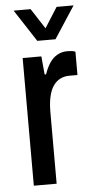

<svg xmlns="http://www.w3.org/2000/svg" viewBox="-53 -756 386 788"><g transform="rotate(-5 140.5 -361.5)"><path d="M54 0V-526H131L138 -451H144Q153 -478 166 -497.5Q179 -517 197.5 -527.5Q216 -538 239 -538Q249 -538 257 -537Q265 -536 272 -533V-437H239Q218 -437 201 -428.5Q184 -420 172 -402.5Q160 -385 154 -358Q148 -331 148 -295V0ZM34 -723H104L179 -607L137 -606L211 -723H281L195 -591H120Z"/></g></svg>

Font: Archivo Condensed Medium
Style: Regular
Weight: 500
Width: 3
Designer: Hector Gatti
Foundry: Omnibus-Type
Version: Version 2.001